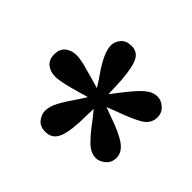

<svg xmlns="http://www.w3.org/2000/svg" viewBox="-103 -859 638 638"><g transform="rotate(-45 215.5 -540.5)"><path d="M215 -736Q241 -736 253.5 -720Q266 -704 266 -681Q266 -665 260 -641.5Q254 -618 245 -587L236 -556L264 -574Q303 -602 328 -613Q353 -624 369 -624Q387 -624 402 -611.5Q417 -599 417 -573Q417 -541 383 -529.5Q349 -518 282 -516L249 -515L276 -494Q323 -458 341 -437Q359 -416 359 -393Q359 -376 345 -360.5Q331 -345 310 -345Q279 -345 262 -375Q245 -405 226 -459L214 -489L203 -459Q182 -398 163 -372Q144 -346 118 -346Q96 -346 82.5 -362Q69 -378 69 -394Q69 -419 91 -441.5Q113 -464 154 -494L180 -515L148 -516Q77 -516 44.5 -528.5Q12 -541 12 -574Q12 -600 28 -612.5Q44 -625 61 -625Q82 -625 107 -611.5Q132 -598 166 -574L194 -556L185 -587Q165 -655 165 -681Q165 -704 177.5 -720Q190 -736 215 -736Z"/></g></svg>

Font: Source Serif Pro
Style: Bold
Weight: 700
Designer: Frank Grießhammer
Foundry: Adobe Systems Incorporated
Version: Version 3.001;hotconv 1.0.111;makeotfexe 2.5.65597